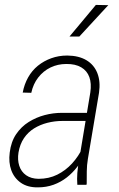

<svg xmlns="http://www.w3.org/2000/svg" viewBox="-20 -770 495 800"><path d="M308.6 -97.7 356.4 -385.3Q361.8 -422.4 352.3 -448.7Q342.8 -475.1 318.4 -489.5Q293.9 -503.9 256.3 -503.4Q220.7 -503.4 190.4 -488.8Q160.2 -474.1 139.2 -447Q118.2 -419.9 110.4 -383.3L74.7 -384.3Q81.1 -418.9 97.2 -447.5Q113.3 -476.1 137.9 -496.1Q162.6 -516.1 193.6 -527.3Q224.6 -538.6 260.3 -538.6Q308.1 -538.1 339.8 -519.3Q371.6 -500.5 385.5 -465.6Q399.4 -430.7 392.6 -383.8L346.2 -107.9Q341.8 -81.5 341.6 -56.6Q341.3 -31.7 341.3 -5.4L340.3 0H302.2Q300.3 -24.4 302.2 -49.1Q304.2 -73.7 308.6 -97.7ZM354.5 -299.8 349.6 -266.1H240.7Q208 -266.1 177.5 -258.3Q147 -250.5 121.8 -234.9Q96.7 -219.2 79.8 -194.3Q63 -169.4 57.1 -134.8Q52.2 -104 60.3 -79.1Q68.4 -54.2 88.9 -39.8Q109.4 -25.4 140.6 -24.9Q183.6 -24.9 218.5 -42.2Q253.4 -59.6 280.3 -88.9Q307.1 -118.2 325.2 -156.2L334.5 -127.9Q321.8 -100.6 302.2 -75.2Q282.7 -49.8 258.1 -30.5Q233.4 -11.2 203.1 -0.2Q172.9 10.7 137.7 10.7Q95.2 11.2 67.1 -8.3Q39.1 -27.8 27.1 -60.5Q15.1 -93.3 20.5 -134.3Q25.9 -179.2 47.1 -210.7Q68.4 -242.2 99.6 -261.7Q130.9 -281.2 166.3 -290.5Q201.7 -299.8 237.3 -299.8ZM269.5 -617.7 379.4 -749.5 431.2 -748.5 310.5 -617.7Z"/></svg>

Font: Roboto Condensed ExtraLight
Style: Italic
Weight: 250
Italic angle: -12°
Designer: Christian Robertson
Foundry: Google
Version: Version 3.008; 2023